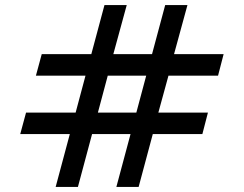

<svg xmlns="http://www.w3.org/2000/svg" viewBox="-20 -740 964 759"><path d="M200 -1 256 -210H60L83 -295H279L318 -441H122L145 -526H341L393 -720H481L428 -526H581L633 -720H721L668 -526H864L842 -441H646L606 -295H802L780 -210H584L528 -1H440L496 -210H344L288 -1ZM367 -295H519L558 -441H406Z"/></svg>

Font: Manrope Medium
Style: Medium
Weight: 500
Designer: Mikhail Sharanda
Foundry: Mikhail Sharanda
Version: Version 4.000;hotconv 1.0.109;makeotfexe 2.5.65596